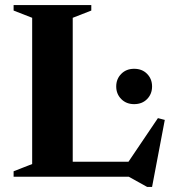

<svg xmlns="http://www.w3.org/2000/svg" viewBox="-20 -695 680 755"><path d="M578 40H558.5L486.5 0H182.5V-59H519.5L471 -38L601 -230.5L628 -223.5ZM266 -625V0H33.5V-21.5L106.5 -50V-625L33.5 -653.5V-675H339V-653.5ZM507.5 -285.5Q476.5 -285.5 456.8 -305.5Q437 -325.5 437 -355Q437 -384.5 456.8 -404.5Q476.5 -424.5 507.5 -424.5Q539 -424.5 558.5 -404.5Q578 -384.5 578 -355Q578 -325.5 558.5 -305.5Q539 -285.5 507.5 -285.5Z"/></svg>

Font: Newsreader 24pt
Style: Bold
Weight: 700
Designer: Hugues Gentile
Foundry: Production Type
Version: Version 1.003